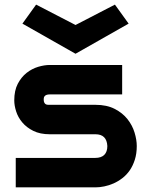

<svg xmlns="http://www.w3.org/2000/svg" viewBox="-20 -808 639 828"><path d="M569.8 -178.2Q569.8 -145.5 561.5 -119.4Q553.2 -93.3 539.6 -73.5Q525.9 -53.7 507.8 -39.8Q489.7 -25.9 470 -17.1Q450.2 -8.3 429.9 -4.2Q409.7 0 391.6 0H47.9V-127H390.6Q416.5 -127 429.7 -140.1Q442.9 -153.3 442.9 -178.2Q440.4 -229 391.6 -229H194.8Q152.8 -229 123.5 -243.7Q94.2 -258.3 75.9 -280.3Q57.6 -302.2 49.6 -327.6Q41.5 -353 41.5 -375Q41.5 -417.5 56.6 -446.5Q71.8 -475.6 94.7 -493.7Q117.7 -511.7 144.5 -519.8Q171.4 -527.8 194.8 -527.8H506.8V-400.9H195.8Q186 -400.9 180.4 -398.7Q174.8 -396.5 172.1 -392.8Q169.4 -389.2 168.9 -385Q168.5 -380.9 168.5 -377Q168.9 -369.1 171.4 -364.7Q173.8 -360.4 177.5 -358.4Q181.2 -356.4 185.8 -356.2Q190.4 -356 194.8 -356H391.6Q440.4 -356 474.6 -338.4Q508.8 -320.8 529.8 -294.2Q550.8 -267.6 560.3 -236.3Q569.8 -205.1 569.8 -178.2ZM135.7 -788.1 305.7 -700.2 475.6 -788.1 534.7 -706.1 305.7 -576.2 76.7 -706.1Z"/></svg>

Font: Audiowide
Style: Regular
Weight: 400
Version: Version 1.003